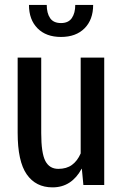

<svg xmlns="http://www.w3.org/2000/svg" viewBox="-20 -767 507 796"><path d="M319.3 -67.4H318.4Q298.3 -29.8 268.1 -10Q237.8 9.8 197.8 9.8Q128.4 9.8 90.8 -44.2Q53.2 -98.1 53.2 -216.3V-528.3H150.9V-215.3Q150.9 -132.3 168 -99.6Q185.1 -66.9 221.7 -66.9Q255.9 -66.9 278.3 -83.3Q300.8 -99.6 314.5 -130.9V-528.3H412.1V0H325.7ZM366.2 -746.6Q366.2 -685.5 330.6 -649.7Q294.9 -613.8 232.9 -613.8Q170.9 -613.8 135.5 -649.7Q100.1 -685.5 100.1 -746.6H173.8Q173.8 -712.4 187.7 -691.9Q201.7 -671.4 232.9 -671.4Q263.7 -671.4 277.8 -692.1Q292 -712.9 292 -746.6Z"/></svg>

Font: Franco
Style: Regular
Weight: 400
Designer: Google
Version: Version 1.200311; 2013